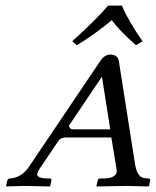

<svg xmlns="http://www.w3.org/2000/svg" viewBox="-20 -671 562 693"><path d="M419.9 -650.9Q442.4 -596.7 494.6 -522L470.7 -507.8Q410.6 -561 383.3 -598.1Q329.1 -552.2 257.8 -507.8L240.7 -522Q329.6 -602.5 370.1 -650.9ZM191.9 -164.1 121.1 -59.1Q115.7 -49.3 115.2 -45.9Q114.3 -43.9 113.8 -42Q115.7 -27.3 148.9 -26.9H161.1Q166 -25.4 166 -21L161.1 0L159.2 2Q158.7 2 65.9 0Q65.9 0 2.9 2L2 0L6.8 -21Q9.8 -25.9 14.2 -26.9Q57.1 -28.3 85 -69.8L340.8 -449.2Q356.4 -473.6 377.9 -474.1Q404.8 -474.1 408.7 -451.2Q408.7 -449.7 409.2 -449.2L467.8 -76.2Q475.1 -35.6 496.1 -29.3Q504.9 -26.9 517.1 -26.9Q522.9 -25.4 522 -21L518.1 0L515.1 2Q514.2 2 437 0L329.1 2L328.1 0L333 -21Q334.5 -25.9 339.8 -26.9H356.9Q394 -27.8 400.9 -47.9V-59.1L381.8 -174.8H215.8Q200.7 -174.3 191.9 -164.1ZM377.9 -204.1 348.1 -393.1H347.2L229 -217.8Q230 -204.6 245.1 -204.1Z"/></svg>

Font: Linux Libertine Capitals O
Style: Bold Italic Samll Caps
Weight: 400
Italic angle: -12°
Designer: Philipp H. Poll
Foundry: Philipp H. Poll
Version: Version 5.0.4